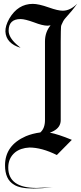

<svg xmlns="http://www.w3.org/2000/svg" viewBox="-20 -842 448 1065"><path d="M408.4 -821.6Q369.5 -782.6 327.9 -782.6Q301.1 -782.6 251.1 -800.5Q194.7 -820.5 162.1 -820.5Q79.5 -820.5 31.6 -738.9Q8.9 -698.4 10 -666.8Q13.7 -601.1 94.2 -576.8L70.5 -596.8Q27.9 -635.8 27.9 -671.6Q27.9 -736.3 94.2 -736.3Q118.4 -736.3 168.9 -717.9Q216.3 -699.5 244.2 -699.5Q249.5 -699.5 260.5 -701.6Q229.5 -663.7 229.5 -612.1V-175.8Q229.5 -130 203.7 -107.4Q160 -101.6 123.2 -86.3Q7.9 -35.8 7.9 75.3Q7.9 153.2 57.4 182.1Q89.5 203.7 165.8 203.7Q207.9 203.7 271.1 196.8L203.7 199.5Q198.4 200.5 183.7 200.5Q25.8 200.5 25.8 87.4Q25.8 34.7 63.7 3.2Q94.2 -21.1 143.2 -23.7Q211.6 -23.7 295.3 17.9L378.4 -66.3Q303.2 -97.4 256.3 -106.3Q262.1 -108.4 267.1 -110.3Q272.1 -112.1 275.3 -114.2Q316.8 -135.3 316.8 -175.8Q316.8 -295.3 316.8 -379.5Q316.8 -464.7 316.8 -521.6Q316.8 -578.9 316.8 -612.1Q316.8 -646.8 317.4 -666.1Q317.9 -685.3 318.4 -692.4Q318.9 -699.5 321.1 -704.2Q325.8 -715.3 330.3 -723.7Q334.7 -732.1 341.6 -740Q381.6 -783.7 408.4 -821.6Z"/></svg>

Font: MM Bagan
Style: Regular
Weight: 400
Designer: Khon Soe Zaw Thu
Version: Version 1.00 July 10, 2016, initial release